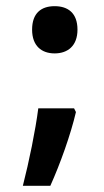

<svg xmlns="http://www.w3.org/2000/svg" viewBox="-20 -476 337 622"><path d="M84 -380C84 -327 115 -303 157 -303C199 -303 231 -327 231 -380C231 -434 200 -456 157 -456C114 -456 84 -434 84 -380ZM220 -125H104C95 -54 74 48 54 126H143C175 55 209 -40 226 -113Z"/></svg>

Font: Noto Sans Kannada SemiCondensed SemiBold
Style: Regular
Weight: 600
Width: 4
Designer: Jelle Bosma - Monotype Design Team
Foundry: Monotype Imaging Inc.
Version: Version 2.005